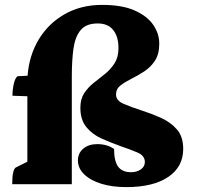

<svg xmlns="http://www.w3.org/2000/svg" viewBox="-20 -754 805 786"><path d="M497 12Q440 12 395.5 -1.5Q351 -15 325 -40Q299 -65 299 -97Q299 -127 321 -145.5Q343 -164 378 -164Q419 -164 447 -144Q447 -95 463.5 -72Q480 -49 517 -49Q540 -49 556.5 -60.5Q573 -72 573 -91Q573 -117 542 -130Q511 -143 470 -157Q434 -170 396.5 -186.5Q359 -203 334 -233Q309 -263 309 -313Q309 -349 325 -373Q341 -397 364 -415Q387 -433 410 -451.5Q433 -470 449 -495Q465 -520 465 -557Q465 -604 443.5 -631Q422 -658 380 -658Q332 -658 309.5 -630Q287 -602 280.5 -553.5Q274 -505 274 -442V0H30Q30 -62 46 -69L92 -92V-360L31 -362Q31 -387 36.5 -411Q42 -435 52 -442L93 -444Q99 -526 138 -591.5Q177 -657 244 -695.5Q311 -734 398 -734Q480 -734 531.5 -711Q583 -688 607.5 -652Q632 -616 632 -575Q632 -532 614 -505Q596 -478 569.5 -461Q543 -444 517 -431Q491 -418 473 -404Q455 -390 455 -367Q455 -342 487 -328.5Q519 -315 562 -301Q600 -289 639 -271.5Q678 -254 704 -224.5Q730 -195 730 -144Q730 -71 668.5 -29.5Q607 12 497 12Z"/></svg>

Font: Petrona Black
Style: Regular
Weight: 900
Designer: Ringo R. Seeber
Foundry: Ringo R. Seeber
Version: Version 2.001; ttfautohint (v1.8.3)